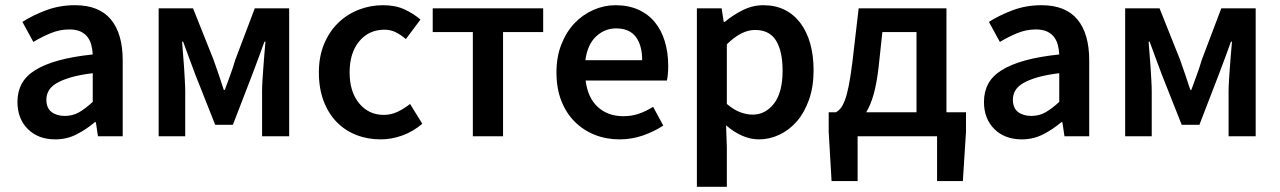

<svg xmlns="http://www.w3.org/2000/svg" viewBox="-20 -523 4913 737"><path d="M192 12Q127 12 87 -27.5Q47 -67 47 -132Q47 -171 63.5 -201.5Q80 -232 115.5 -254Q151 -276 205.5 -291Q260 -306 336 -314Q335 -333 330.5 -350.5Q326 -368 315.5 -381.5Q305 -395 288 -402.5Q271 -410 246 -410Q210 -410 175.5 -396Q141 -382 108 -362L66 -439Q107 -465 158 -484Q209 -503 268 -503Q360 -503 405.5 -448.5Q451 -394 451 -291V0H356L348 -54H344Q311 -26 273.5 -7Q236 12 192 12ZM229 -78Q259 -78 283.5 -92Q308 -106 336 -132V-242Q286 -236 252 -226Q218 -216 197 -203.5Q176 -191 167 -175Q158 -159 158 -141Q158 -108 178 -93Q198 -78 229 -78Z M589 0V-491H721L800 -293Q811 -262 820.5 -234Q830 -206 839 -178H843Q853 -206 863.5 -234Q874 -262 883 -293L958 -491H1090V0H986V-172Q986 -190 987.5 -214.5Q989 -239 991 -265.5Q993 -292 995 -317.5Q997 -343 999 -363H995Q984 -332 971.5 -298.5Q959 -265 948 -236L874 -44H806L730 -236Q719 -265 706.5 -299Q694 -333 683 -363H679Q680 -343 682.5 -317.5Q685 -292 686.5 -265.5Q688 -239 689.5 -214.5Q691 -190 691 -172V0Z M1441 12Q1391 12 1347.5 -5Q1304 -22 1272 -55Q1240 -88 1222 -136Q1204 -184 1204 -245Q1204 -306 1224 -354Q1244 -402 1278 -435Q1312 -468 1356.5 -485.5Q1401 -503 1450 -503Q1498 -503 1532.5 -487Q1567 -471 1594 -448L1538 -373Q1518 -390 1498.5 -399.5Q1479 -409 1456 -409Q1396 -409 1359 -364.5Q1322 -320 1322 -245Q1322 -171 1358.5 -126.5Q1395 -82 1453 -82Q1482 -82 1507.5 -94.5Q1533 -107 1554 -124L1601 -48Q1566 -18 1524.5 -3Q1483 12 1441 12Z M1795 0V-400H1641V-491H2065V-400H1911V0Z M2358 12Q2307 12 2263 -5.5Q2219 -23 2186 -56Q2153 -89 2134.5 -136.5Q2116 -184 2116 -245Q2116 -305 2135 -353Q2154 -401 2185.5 -434Q2217 -467 2258 -485Q2299 -503 2342 -503Q2392 -503 2430 -486Q2468 -469 2493.5 -438Q2519 -407 2532 -364Q2545 -321 2545 -270Q2545 -253 2543.5 -238Q2542 -223 2540 -214H2228Q2236 -148 2274.5 -112.5Q2313 -77 2373 -77Q2405 -77 2432.5 -86.5Q2460 -96 2487 -113L2526 -41Q2491 -18 2448 -3Q2405 12 2358 12ZM2227 -292H2445Q2445 -349 2420.5 -381.5Q2396 -414 2345 -414Q2301 -414 2268 -383Q2235 -352 2227 -292Z M2655 194V-491H2750L2758 -439H2762Q2793 -465 2831 -484Q2869 -503 2910 -503Q2956 -503 2991.5 -485.5Q3027 -468 3052 -435Q3077 -402 3090 -356Q3103 -310 3103 -253Q3103 -190 3085.5 -140.5Q3068 -91 3039 -57.5Q3010 -24 2972 -6Q2934 12 2893 12Q2861 12 2829 -2Q2797 -16 2767 -42L2770 40V194ZM2869 -83Q2918 -83 2951 -125.5Q2984 -168 2984 -252Q2984 -326 2959 -367Q2934 -408 2878 -408Q2826 -408 2770 -353V-124Q2797 -101 2822 -92Q2847 -83 2869 -83Z M3272 0V172H3172L3161 -17V-92H3189Q3198 -97 3206.5 -107Q3215 -117 3223 -138Q3231 -159 3238 -194Q3245 -229 3252 -285L3276 -491H3613V-92H3688V-17L3676 172H3577V0ZM3352 -260Q3345 -202 3333.5 -161Q3322 -120 3305 -92H3498V-400H3367Z M3902 12Q3837 12 3797 -27.5Q3757 -67 3757 -132Q3757 -171 3773.5 -201.5Q3790 -232 3825.5 -254Q3861 -276 3915.5 -291Q3970 -306 4046 -314Q4045 -333 4040.5 -350.5Q4036 -368 4025.5 -381.5Q4015 -395 3998 -402.5Q3981 -410 3956 -410Q3920 -410 3885.5 -396Q3851 -382 3818 -362L3776 -439Q3817 -465 3868 -484Q3919 -503 3978 -503Q4070 -503 4115.5 -448.5Q4161 -394 4161 -291V0H4066L4058 -54H4054Q4021 -26 3983.5 -7Q3946 12 3902 12ZM3939 -78Q3969 -78 3993.5 -92Q4018 -106 4046 -132V-242Q3996 -236 3962 -226Q3928 -216 3907 -203.5Q3886 -191 3877 -175Q3868 -159 3868 -141Q3868 -108 3888 -93Q3908 -78 3939 -78Z M4299 0V-491H4431L4510 -293Q4521 -262 4530.5 -234Q4540 -206 4549 -178H4553Q4563 -206 4573.5 -234Q4584 -262 4593 -293L4668 -491H4800V0H4696V-172Q4696 -190 4697.5 -214.5Q4699 -239 4701 -265.5Q4703 -292 4705 -317.5Q4707 -343 4709 -363H4705Q4694 -332 4681.5 -298.5Q4669 -265 4658 -236L4584 -44H4516L4440 -236Q4429 -265 4416.5 -299Q4404 -333 4393 -363H4389Q4390 -343 4392.5 -317.5Q4395 -292 4396.5 -265.5Q4398 -239 4399.5 -214.5Q4401 -190 4401 -172V0Z"/></svg>

Font: Processing Sans Pro Semibold
Style: Regular
Weight: 600
Designer: Paul D. Hunt
Foundry: Adobe Systems Incorporated
Version: Version 2.020;PS 2.000;hotconv 1.0.86;makeotf.lib2.5.63406